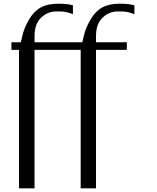

<svg xmlns="http://www.w3.org/2000/svg" viewBox="-20 -812 852 1040"><path d="M667 -583V-542H500V208H417V-542H167V208H83V-542H42V-583H92.8Q98.6 -606.4 102.1 -622.1Q105.5 -637.7 113.8 -658.7Q122.1 -679.7 136.7 -705.1Q162.1 -750 199.7 -771Q237.3 -792 295.9 -792Q345.7 -792 375 -783.2V-735.4Q336.9 -750 306.6 -750H283.2Q238.3 -750 202.6 -716.3Q167 -682.6 167 -616.2V-583H425.8Q431.6 -606.4 435.1 -622.1Q438.5 -637.7 446.8 -658.7Q455.1 -679.7 469.7 -705.1Q495.1 -750 532.7 -771Q570.3 -792 628.9 -792Q678.7 -792 708 -783.2V-735.4Q669.9 -750 639.6 -750H616.2Q571.3 -750 535.6 -716.3Q500 -682.6 500 -616.2V-583Z"/></svg>

Font: wanta
Style: Medium
Weight: 500
Version: Version 0.91